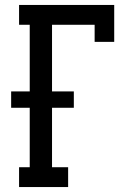

<svg xmlns="http://www.w3.org/2000/svg" viewBox="-20 -755 540 775"><path d="M57 0V-80H100V-320H25V-386H100V-655H57V-735H441V-586H362V-655H190V-386H278V-320H190V-80H255V0Z"/></svg>

Font: Iosevka Slab Medium
Style: Regular
Weight: 500
Monospace: yes
Designer: Belleve Invis
Foundry: Belleve Invis
Version: Version 11.1.1; ttfautohint (v1.8.3)